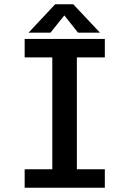

<svg xmlns="http://www.w3.org/2000/svg" viewBox="-20 -883 610 903"><path d="M450 -729.5H347L282.5 -810.5L217.5 -729.5H114.5L239.5 -863H324.5ZM473 -613H341.5V-87H473V0H96V-87H226V-613H96V-700H473Z"/></svg>

Font: League Mono Narrow Medium
Style: Regular
Weight: 500
Width: 3
Designer: Tyler Finck
Foundry: The League of Moveable Type / Tyler Finck
Version: Version 2.210